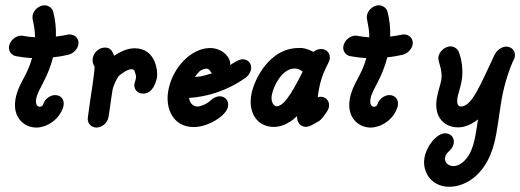

<svg xmlns="http://www.w3.org/2000/svg" viewBox="-20 -482 1981 731"><path d="M113.2 -340C97.9 -340.9 82.8 -342.7 67.8 -345.5C66 -345.5 63.4 -346.4 61.6 -346.4C39.8 -346.4 18.4 -328.2 14.5 -306.4C11.3 -288.2 23 -271.8 40.5 -268.2C60.8 -264.5 81.2 -261.8 102 -260.9C82.7 -190 49.4 -163.9 39 -104.8C26.6 -34.5 72.2 3.7 118.4 3.7C153.9 3.7 205.4 -22.7 221.3 -76.4L222.1 -80.9C225.9 -102.7 211.7 -120 189.9 -120C170.8 -120 149.9 -104.5 144.7 -85.5C144 -81.5 139.2 -75.5 131.1 -75.5C119.9 -75.5 114.6 -87.9 117.9 -106.5C124.1 -141.9 162.4 -184 181.6 -263.6C201 -265.5 220.7 -269.1 240.6 -273.6C257.6 -277.3 275.2 -294.5 278.2 -311.8C282.1 -333.6 266.9 -350.9 245.1 -350.9C234.9 -350.9 239.8 -348.8 192.8 -342.7C194 -375.5 190.5 -407.3 182.3 -438.2C179.1 -450.9 164.7 -461.8 150.1 -461.8H148.3C127.2 -460.9 107.8 -443.6 104.1 -422.7C101.2 -406.2 113.9 -382.4 113.2 -340Z M324.2 -105.5 314.4 -34.5 314.3 -33.6C311.7 -13.6 326.8 3.6 346.8 3.6C368.6 3.6 388.9 -13.6 392.8 -35.5L393.4 -39.1C396.8 -58.2 399.7 -80 402.7 -101.8C405.1 -115.5 406.4 -128.2 409 -142.7C412.3 -156.4 423.1 -181.8 433.4 -193.6C443.6 -202.3 465.1 -218.5 480.2 -218.5C484.7 -218.5 488.6 -217.1 491.5 -213.6C491.8 -212.6 498.9 -193.9 498 -189.1C497.7 -187.3 497.5 -180.9 493.9 -170.9C493.6 -169.1 492.2 -166.4 491.9 -164.5C488 -142.7 503.2 -125.5 525 -125.5C560.8 -125.5 574.2 -167.5 578 -189.1C580.6 -203.4 576.9 -298.2 492.7 -298.2C462.2 -298.2 437.3 -283.8 414.1 -270C411.9 -272.7 408.7 -300.9 379.6 -300.9C356.9 -300.9 337.3 -282.7 333.6 -261.8L332.5 -255.5C332.2 -238.2 338.3 -231.8 340.4 -228.2C338.9 -204.5 334.4 -173.6 330.7 -147.3C323.3 -105.4 329.8 -137.3 324.2 -105.5Z M620.6 -136.4C608.2 -66.2 640.7 1.8 718 1.8C771.4 1.8 841.9 -40.8 848.2 -76.4C852 -98.2 837.8 -115.5 816 -115.5C806 -115.5 791.2 -109.1 783.4 -100.9C766 -84.1 741.3 -76.4 731.8 -76.4C716.5 -76.4 703.9 -86.4 699.4 -109.1C767.5 -113.6 842.3 -134.6 915.7 -186.4C925 -192.7 934 -207.3 935.7 -217.3C939.6 -239.1 925.4 -256.4 903.5 -256.4C894.8 -256.4 882.5 -251.4 856.1 -234.5C860.6 -260.4 828.9 -299.1 779.3 -299.1C708.4 -299.1 636.1 -224.6 620.6 -136.4ZM786.8 -202.7C728.8 -185.6 747.7 -192.7 721.7 -189.1C738.4 -209 740.2 -217.2 766.3 -220.6C778.3 -220.6 782.5 -206 786.8 -202.7Z M936.8 -121.4C924.4 -50.9 960.5 1.2 1022.5 1.2C1071.1 1.2 1106.5 -36.4 1110.8 -40C1111.6 -2.2 1136.9 0.9 1144.5 0.9C1150.8 0.9 1160.4 -1.8 1166.5 -5.5L1192.7 -20C1197.7 -22.7 1204.3 -29.1 1207.8 -33.6L1223.3 -54.5C1227 -60 1231.3 -69.1 1232.3 -74.5C1236.1 -96.4 1221.9 -113.6 1200.1 -113.6C1197.4 -113.6 1192.7 -112.7 1189.8 -111.8C1190.6 -121.8 1192.2 -130.9 1194 -140.9C1205.7 -207.5 1232.5 -240.7 1235.3 -256.4C1239.1 -278.2 1224 -295.5 1202.2 -295.5C1193.1 -295.5 1180.5 -290.9 1173 -284.5C1147.8 -298.3 1130.6 -299 1125.6 -299.5C1122.6 -299.5 1119.5 -299.1 1116.4 -299.1C1005.2 -299.1 946.8 -177.9 936.8 -121.4ZM1014.7 -119.1C1020.9 -154.5 1052.8 -217.3 1097.2 -220.9H1107.2C1116.1 -220 1125.3 -215.5 1132.4 -209.1C1083.6 -111.1 1056.5 -77.3 1031.9 -77.3C1019.3 -80.6 1010.9 -97.4 1014.7 -119.1Z M1385.9 -340C1370.6 -340.9 1355.5 -342.7 1340.5 -345.5C1338.7 -345.5 1336.1 -346.4 1334.3 -346.4C1312.5 -346.4 1291.1 -328.2 1287.3 -306.4C1284.1 -288.2 1295.7 -271.8 1313.3 -268.2C1333.5 -264.5 1354 -261.8 1374.7 -260.9C1355.4 -190 1322.1 -163.9 1311.7 -104.8C1299.3 -34.5 1344.9 3.7 1391.2 3.7C1426.7 3.7 1478.1 -22.7 1494 -76.4L1494.8 -80.9C1498.6 -102.7 1484.4 -120 1462.6 -120C1443.5 -120 1422.6 -104.5 1417.4 -85.5C1416.7 -81.5 1411.9 -75.5 1403.8 -75.5C1392.6 -75.5 1387.3 -87.9 1390.6 -106.5C1396.9 -141.9 1435.1 -184 1454.3 -263.6C1473.7 -265.5 1493.4 -269.1 1513.3 -273.6C1530.3 -277.3 1547.9 -294.5 1551 -311.8C1554.8 -333.6 1539.7 -350.9 1517.8 -350.9C1507.7 -350.9 1512.5 -348.8 1465.5 -342.7C1466.7 -375.5 1463.2 -407.3 1455.1 -438.2C1451.8 -450.9 1437.4 -461.8 1422.9 -461.8H1421C1400 -460.9 1380.6 -443.6 1376.9 -422.7C1374 -406.2 1386.6 -382.4 1385.9 -340Z M1659.7 -175.5C1656.9 -159.9 1647.6 -133.8 1643.3 -109.4C1629.6 -31.6 1676.1 2.9 1723.5 2.9C1734.1 2.9 1762.2 2 1799.9 -27.3C1797.3 -7.3 1793.9 11.8 1790.5 30.9C1785.3 60.9 1777.9 87.3 1765.1 108.2C1754.3 126.5 1732.3 150.4 1706.8 150.4C1687.6 150.4 1674.8 137.8 1674.2 123.6C1674.2 121.3 1674.4 119.2 1674.8 117.2C1678.8 94.5 1702.6 91.3 1707.3 64.5C1711.2 42.7 1697 25.5 1675.1 25.5C1643.9 25.5 1604.5 71.2 1596 119.5C1586.9 170.9 1621.3 229.1 1690.4 229.1C1747.7 229.1 1841.1 187.6 1868.6 31.8L1871.1 17.7C1878.7 -25 1883.3 -66.3 1890.1 -105C1900.5 -164.1 1921.9 -226.7 1935.1 -252.7C1935.3 -253.6 1936.2 -253.6 1936.3 -254.5C1937.7 -257.3 1939.6 -262.7 1940.1 -265.5C1943.9 -287.3 1928.8 -304.5 1907 -304.5C1890.6 -304.5 1871.8 -290.9 1864.6 -275.5C1864.4 -274.5 1863.7 -275.5 1863.5 -274.5C1808.6 -159.4 1777.6 -76.4 1734 -76.4C1733 -76.6 1715.7 -76.8 1721.8 -110.9C1724 -123.6 1733.2 -149.1 1737.7 -174.5C1744.1 -210.9 1738.9 -253.6 1726.3 -285.5C1721.9 -296.4 1708 -305.5 1695.3 -305.5H1694.4C1673.3 -304.5 1652.8 -286.4 1649.2 -265.5C1645.8 -246.6 1667.1 -217.6 1659.7 -175.5Z"/></svg>

Font: TudorRose
Style: Oblique
Weight: 500
Italic angle: 10°
Version: Version 001.000